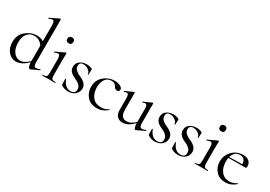

<svg xmlns="http://www.w3.org/2000/svg" viewBox="14 -1547 3347 2382"><g transform="rotate(30 1688.0 -356.0)"><path d="M505 -56Q507 -57 509.5 -55Q512 -53 512 -50Q512 -47 510 -45L399 7Q390 12 381 4.5Q372 -3 366 -23.5Q360 -44 359 -73Q275 13 192 13Q128 13 82 -40Q36 -93 36 -178Q36 -282 108 -340.5Q180 -399 265 -399Q316 -399 359 -373V-597Q359 -650 342.5 -661.5Q326 -673 281 -651Q278 -650 275.5 -652.5Q273 -655 273 -658Q273 -661 276 -662L406 -725Q410 -726 413.5 -723Q417 -720 417 -717V-109Q417 -56 436 -45.5Q455 -35 505 -56ZM231 -23Q293 -23 359 -89V-310Q311 -379 237 -379Q174 -379 137.5 -334.5Q101 -290 101 -208Q101 -125 138 -74Q175 -23 231 -23Z M650 -511Q606 -511 606 -555Q606 -574 617.5 -585Q629 -596 650 -596Q692 -596 692 -555Q692 -511 650 -511ZM566 0Q564 0 564 -6Q564 -12 566 -12Q606 -12 618 -25Q630 -38 630 -81V-268Q630 -320 613 -332Q596 -344 552 -322Q549 -321 546.5 -323.5Q544 -326 544 -329Q544 -332 547 -334L677 -395Q680 -397 684 -393.5Q688 -390 688 -387Q688 -383 687.5 -366.5Q687 -350 686.5 -323.5Q686 -297 686 -269V-81Q686 -38 697.5 -25Q709 -12 749 -12Q752 -12 752 -6Q752 0 749 0Q738 0 707.5 -1Q677 -2 658 -2Q639 -2 608 -1Q577 0 566 0Z M885 -325Q885 -289 915.5 -263.5Q946 -238 982 -224Q1018 -210 1048.5 -181Q1079 -152 1079 -110Q1079 -60 1040.5 -24.5Q1002 11 937 11Q884 11 841 -19Q835 -24 835 -31L833 -109Q833 -111 838 -112Q843 -113 844 -110Q882 -8 966 -8Q998 -8 1015 -24Q1032 -40 1031 -71Q1030 -103 1009.5 -125Q989 -147 961.5 -160.5Q934 -174 906 -188Q878 -202 859 -226.5Q840 -251 840 -287Q840 -341 880.5 -369.5Q921 -398 976 -398Q1015 -398 1049 -383Q1059 -379 1059 -372Q1059 -362 1057.5 -338Q1056 -314 1056 -299Q1056 -297 1050.5 -297Q1045 -297 1045 -299Q1045 -331 1011 -354.5Q977 -378 940 -378Q885 -378 885 -325Z M1354 12Q1258 12 1208.5 -47Q1159 -106 1159 -185Q1159 -280 1226.5 -337.5Q1294 -395 1378 -395Q1423 -395 1457.5 -378Q1492 -361 1494 -336Q1495 -322 1485.5 -312Q1476 -302 1459 -302Q1433 -302 1415 -334Q1403 -355 1387.5 -365Q1372 -375 1344 -375Q1288 -375 1256.5 -331.5Q1225 -288 1225 -215Q1225 -132 1267 -77.5Q1309 -23 1394 -23Q1454 -23 1495 -56Q1497 -57 1499.5 -55.5Q1502 -54 1503 -52Q1504 -50 1502 -48Q1435 12 1354 12Z M2019 -60Q2022 -61 2024.5 -58.5Q2027 -56 2027 -53Q2027 -50 2024 -49L1905 7Q1900 10 1893 1.5Q1886 -7 1880.5 -28Q1875 -49 1875 -76V-77Q1799 8 1717 8Q1666 8 1638 -23.5Q1610 -55 1610 -114V-268Q1610 -322 1597 -335.5Q1584 -349 1546 -332Q1543 -331 1541 -333.5Q1539 -336 1539 -339.5Q1539 -343 1541 -344L1655 -395Q1658 -397 1662 -393.5Q1666 -390 1666 -387V-148Q1666 -32 1750 -32Q1818 -32 1875 -94V-268Q1875 -322 1861.5 -335.5Q1848 -349 1811 -332Q1809 -331 1806.5 -334Q1804 -337 1804 -340Q1804 -343 1807 -344L1920 -395Q1923 -397 1927 -393.5Q1931 -390 1931 -387V-110Q1931 -60 1950 -49.5Q1969 -39 2019 -60Z M2127 -325Q2127 -289 2157.5 -263.5Q2188 -238 2224 -224Q2260 -210 2290.5 -181Q2321 -152 2321 -110Q2321 -60 2282.5 -24.5Q2244 11 2179 11Q2126 11 2083 -19Q2077 -24 2077 -31L2075 -109Q2075 -111 2080 -112Q2085 -113 2086 -110Q2124 -8 2208 -8Q2240 -8 2257 -24Q2274 -40 2273 -71Q2272 -103 2251.5 -125Q2231 -147 2203.5 -160.5Q2176 -174 2148 -188Q2120 -202 2101 -226.5Q2082 -251 2082 -287Q2082 -341 2122.5 -369.5Q2163 -398 2218 -398Q2257 -398 2291 -383Q2301 -379 2301 -372Q2301 -362 2299.5 -338Q2298 -314 2298 -299Q2298 -297 2292.5 -297Q2287 -297 2287 -299Q2287 -331 2253 -354.5Q2219 -378 2182 -378Q2127 -378 2127 -325Z M2459 -325Q2459 -289 2489.5 -263.5Q2520 -238 2556 -224Q2592 -210 2622.5 -181Q2653 -152 2653 -110Q2653 -60 2614.5 -24.5Q2576 11 2511 11Q2458 11 2415 -19Q2409 -24 2409 -31L2407 -109Q2407 -111 2412 -112Q2417 -113 2418 -110Q2456 -8 2540 -8Q2572 -8 2589 -24Q2606 -40 2605 -71Q2604 -103 2583.5 -125Q2563 -147 2535.5 -160.5Q2508 -174 2480 -188Q2452 -202 2433 -226.5Q2414 -251 2414 -287Q2414 -341 2454.5 -369.5Q2495 -398 2550 -398Q2589 -398 2623 -383Q2633 -379 2633 -372Q2633 -362 2631.5 -338Q2630 -314 2630 -299Q2630 -297 2624.5 -297Q2619 -297 2619 -299Q2619 -331 2585 -354.5Q2551 -378 2514 -378Q2459 -378 2459 -325Z M2834 -511Q2790 -511 2790 -555Q2790 -574 2801.5 -585Q2813 -596 2834 -596Q2876 -596 2876 -555Q2876 -511 2834 -511ZM2750 0Q2748 0 2748 -6Q2748 -12 2750 -12Q2790 -12 2802 -25Q2814 -38 2814 -81V-268Q2814 -320 2797 -332Q2780 -344 2736 -322Q2733 -321 2730.5 -323.5Q2728 -326 2728 -329Q2728 -332 2731 -334L2861 -395Q2864 -397 2868 -393.5Q2872 -390 2872 -387Q2872 -383 2871.5 -366.5Q2871 -350 2870.5 -323.5Q2870 -297 2870 -269V-81Q2870 -38 2881.5 -25Q2893 -12 2933 -12Q2936 -12 2936 -6Q2936 0 2933 0Q2922 0 2891.5 -1Q2861 -2 2842 -2Q2823 -2 2792 -1Q2761 0 2750 0Z M3332 -56Q3333 -57 3335.5 -55.5Q3338 -54 3339 -51.5Q3340 -49 3339 -47Q3273 12 3193 12Q3105 12 3055 -44.5Q3005 -101 3005 -180Q3005 -270 3067 -332.5Q3129 -395 3220 -395Q3274 -395 3304 -368.5Q3334 -342 3334 -296Q3334 -272 3322 -272L3076 -271Q3071 -244 3071 -219Q3071 -132 3113 -77.5Q3155 -23 3228 -23Q3284 -23 3332 -56ZM3186 -375Q3103 -375 3079 -285L3265 -289Q3264 -330 3243 -352.5Q3222 -375 3186 -375Z"/></g></svg>

Font: Cormorant
Style: Regular
Weight: 400
Designer: Christian Thalmann (Catharsis Fonts)
Version: Version 1.000;PS 001.000;hotconv 1.0.70;makeotf.lib2.5.58329